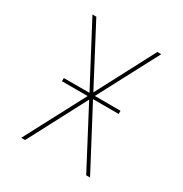

<svg xmlns="http://www.w3.org/2000/svg" viewBox="-171 -863 942 991"><g transform="rotate(30 300.0 -367.5)"><path d="M95 0 284 -358H131V-377H284L95 -735H118L300 -389L482 -735H505L316 -377H469V-358H316L505 0H482L300 -346L118 0Z"/></g></svg>

Font: Iosevka Thin Extended
Style: Regular
Weight: 100
Width: 7
Monospace: yes
Designer: Belleve Invis
Foundry: Belleve Invis
Version: Version 32.5.0; ttfautohint (v1.8.4)